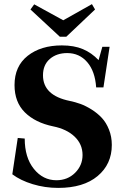

<svg xmlns="http://www.w3.org/2000/svg" viewBox="-20 -896 598 929"><path d="M269.5 -718.3 127.4 -850.1 145.5 -875 286.1 -797.9 424.8 -876 439.9 -850.1 300.8 -718.3ZM261.7 13.2Q197.3 13.2 138.2 -4.9Q79.1 -22.9 39.6 -52.7L65.9 -228.5L99.6 -225.6Q99.6 -133.8 143.8 -78.9Q188 -23.9 252.9 -23.9Q307.1 -23.9 343.3 -59.8Q379.4 -95.7 379.4 -146Q379.4 -198.2 341.1 -234.9Q302.7 -271.5 236.8 -284.7Q150.4 -302.7 100.3 -352.3Q50.3 -401.9 50.3 -484.4Q50.3 -575.7 114 -626Q177.7 -676.3 279.3 -676.3Q338.4 -676.3 380.9 -658.4Q423.3 -640.6 457 -605L475.1 -669.4H510.3L480.5 -473.1H445.3Q439.9 -551.3 402.1 -595.2Q364.3 -639.2 305.2 -639.2Q253.9 -639.2 220.9 -610.6Q188 -582 188 -531.7Q188 -434.1 317.4 -407.7Q343.8 -402.3 369.4 -393.1Q395 -383.8 423.1 -366.2Q451.2 -348.6 472.4 -325.9Q493.7 -303.2 507.3 -269Q521 -234.9 521 -194.8Q521 -101.6 452.4 -44.2Q383.8 13.2 261.7 13.2Z"/></svg>

Font: Elstob 10pt
Style: Bold
Weight: 700
Designer: Peter S. Baker
Version: Version 1.015